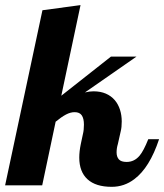

<svg xmlns="http://www.w3.org/2000/svg" viewBox="-58 -720 638 746"><path d="M250 -107.9Q250 -131.8 255.9 -160.2L264.2 -199.2Q268.1 -214.4 268.1 -235.8Q268.1 -259.3 259.8 -271.7Q251.5 -284.2 231.9 -284.2Q215.8 -284.2 198.2 -274.9Q180.7 -265.6 158.2 -247.1L106 0H-38.1L106.9 -680.2L254.9 -700.2L180.2 -348.1L373 -500H472.2L272 -360.8Q289.1 -365.2 305.2 -365.2Q332.5 -365.2 353.3 -356.2Q374 -347.2 388.2 -330.6Q401.4 -314.9 408.2 -293.7Q415 -272.5 415 -248Q415 -225.1 411.1 -210L399.9 -160.2Q395 -144 395 -127.9Q395 -110.8 403.8 -100.8Q412.6 -90.8 434.1 -90.8Q463.9 -90.8 484.4 -115.2Q500 -133.8 518.1 -179.2H560.1Q523.4 -68.4 463.9 -23.9Q424.8 5.9 376 5.9Q314 5.9 282 -23.4Q250 -52.7 250 -107.9Z"/></svg>

Font: Pattaya
Style: Regular
Weight: 400
Designer: Pablo Impallari / Thai characters Designed by Thanarat Vachiruckul and Suppakit Chalermlarp
Foundry: Pablo Impallari
Version: Version 2.001